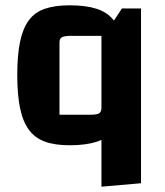

<svg xmlns="http://www.w3.org/2000/svg" viewBox="-20 -532 622 723"><path d="M242 15Q187 15 149.5 1.5Q112 -12 89 -43Q66 -74 55.5 -125Q45 -176 45 -250Q45 -324 55.5 -374.5Q66 -425 88.5 -455.5Q111 -486 149 -499Q187 -512 242 -512Q303 -512 343.5 -499Q384 -486 407.5 -456.5Q431 -427 441.5 -376Q452 -325 452 -250Q452 -174 441.5 -123Q431 -72 407.5 -41.5Q384 -11 343.5 2Q303 15 242 15ZM204 -100H320Q345 -100 353.5 -105.5Q362 -111 362 -127V-397H247Q223 -397 213.5 -392Q204 -387 204 -373ZM511 158 362 171V-383L439 -500H511Z"/></svg>

Font: Changa ExtraLight SemiBold
Style: Regular
Weight: 600
Version: Version 3.002; ttfautohint (v1.8.2)